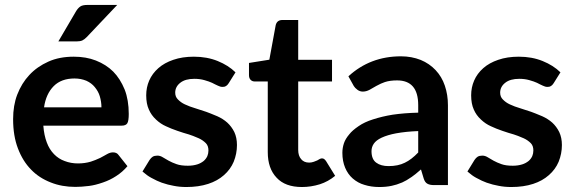

<svg xmlns="http://www.w3.org/2000/svg" viewBox="-20 -751 2332 779"><path d="M158.7 -315.4H391.6Q391.6 -337.9 384.8 -360.8Q378.9 -380.4 364.3 -397.9Q351.6 -413.6 330.6 -423.3Q308.1 -432.6 282.2 -432.6Q229 -432.6 198.2 -401.9Q166.5 -370.1 158.7 -315.4ZM473.6 -241.2H155.8Q158.7 -202.1 169.9 -172.9Q180.2 -145 199.2 -125.5Q217.8 -106.4 242.2 -97.7Q267.6 -87.9 296.4 -87.9Q324.2 -87.9 348.6 -95.2Q365.7 -100.6 386.7 -110.4Q392.6 -113.3 402.3 -118.9Q412.1 -124.5 415 -126Q427.2 -132.8 438.5 -132.8Q454.1 -132.8 461.4 -121.6L497.1 -76.7Q476.6 -52.7 451.2 -36.6Q426.8 -20.5 397.9 -10.7Q365.7 0.5 341.3 3.4Q310.1 7.3 285.6 7.3Q231 7.3 186 -10.7Q138.2 -29.3 106 -63Q72.3 -97.2 52.7 -148.9Q33.2 -199.7 33.2 -267.6Q33.2 -323.2 49.8 -366.7Q67.9 -413.6 99.1 -446.8Q130.4 -480.5 176.3 -501Q220.7 -521 279.3 -521Q329.6 -521 369.1 -505.4Q411.1 -488.8 439.5 -460.4Q467.8 -431.6 485.8 -387.7Q502.4 -345.2 502.4 -288.6Q502.4 -260.7 496.6 -251Q490.7 -241.2 473.6 -241.2ZM335.4 -731H455.6L332 -600.6Q322.3 -590.8 314 -586.9Q304.7 -583 291 -583H216.8L288.1 -704.6Q295.9 -717.8 305.7 -724.6Q314.9 -731 335.4 -731Z M935.5 -457.5 907.7 -413.1Q902.8 -405.3 897 -401.9Q892.1 -398.4 883.3 -398.4Q873.5 -398.4 864.3 -403.3Q860.8 -404.8 852.8 -408.7Q844.7 -412.6 840.3 -415Q828.6 -420.4 809.6 -425.8Q791 -431.2 768.6 -431.2Q731.9 -431.2 711.9 -415.5Q690.9 -399.4 690.9 -375Q690.9 -358.4 701.7 -347.7Q713.9 -335 730 -327.6Q751 -317.9 770 -312.5Q785.2 -308.1 816.4 -297.4Q829.1 -293 861.8 -279.3Q884.8 -269 902.3 -253.4Q919.4 -237.8 930.7 -215.3Q941.4 -192.4 941.4 -162.6Q941.4 -127.4 928.2 -94.7Q915 -63.5 888.7 -40.5Q862.3 -17.1 824.7 -4.9Q785.6 7.8 736.3 7.8Q708.5 7.8 684.6 2.9Q661.6 -1 636.2 -9.8Q618.2 -16.1 593.3 -29.8Q576.2 -39.1 558.1 -55.2L586.9 -102.1Q592.8 -110.8 599.6 -115.2Q606.9 -119.6 618.7 -119.6Q629.9 -119.6 640.6 -112.8Q645.5 -109.4 664.1 -99.1Q678.2 -91.3 696.3 -85Q713.9 -78.6 742.2 -78.6Q763.2 -78.6 780.3 -84Q794.4 -88.4 806.2 -97.7Q815.9 -106 821.3 -117.7Q825.7 -128.4 825.7 -140.6Q825.7 -159.2 815.4 -169.9Q802.7 -182.6 786.6 -189.9Q760.7 -201.2 746.1 -205.6Q725.1 -211.4 699.7 -220.2Q673.8 -229 653.3 -238.8Q631.3 -248.5 612.8 -266.1Q593.8 -283.7 584 -306.6Q573.2 -330.1 573.2 -364.3Q573.2 -396.5 585.4 -424.3Q597.7 -452.6 622.6 -474.6Q647 -496.1 683.1 -508.3Q719.7 -521 766.6 -521Q819.8 -521 863.3 -503.4Q906.7 -485.8 935.5 -457.5Z M1205.1 7.8Q1137.2 7.8 1102.5 -29.8Q1066.4 -67.4 1066.4 -133.8V-420.4H1014.2Q1003.4 -420.4 997.1 -426.8Q990.2 -433.6 990.2 -446.3V-495.6L1072.8 -508.8L1098.6 -648.9Q1101.1 -659.2 1107.9 -664.6Q1114.7 -669.9 1126 -669.9H1189.9V-508.3H1327.1V-420.4H1189.9V-142.6Q1189.9 -118.7 1202.1 -105Q1213.4 -91.3 1234.4 -91.3Q1244.1 -91.3 1253.4 -94.7Q1260.7 -97.2 1267.1 -100.1L1277.3 -106Q1282.2 -108.4 1286.1 -108.4Q1291 -108.4 1294.9 -106Q1299.3 -102.5 1302.7 -97.7L1339.8 -37.6Q1311.5 -14.2 1277.8 -3.4Q1241.7 7.8 1205.1 7.8Z M1676.8 -132.3V-219.2Q1627 -217.3 1586.9 -210Q1552.7 -203.6 1528.3 -192.4Q1506.3 -182.1 1496.6 -168Q1487.3 -154.3 1487.3 -137.7Q1487.3 -104.5 1506.8 -90.8Q1525.4 -77.1 1556.6 -77.1Q1595.2 -77.1 1622.6 -90.8Q1649.4 -103.5 1676.8 -132.3ZM1415.5 -401.9 1393.6 -441.4Q1481.9 -522.5 1606.9 -522.5Q1649.9 -522.5 1687 -507.8Q1722.2 -493.2 1747.1 -466.8Q1772.5 -439.9 1784.7 -403.8Q1797.4 -366.7 1797.4 -324.2V0H1741.2Q1724.1 0 1714.4 -5.4Q1704.1 -10.7 1699.2 -26.4L1688 -63.5Q1663.6 -42 1650.4 -33.2Q1627.9 -17.6 1611.8 -10.7Q1588.9 -1 1569.3 2.9Q1546.9 7.8 1518.6 7.8Q1486.3 7.8 1458.5 -1Q1432.6 -8.3 1411.1 -26.9Q1391.6 -43.9 1380.4 -70.3Q1369.1 -97.2 1369.1 -130.9Q1369.1 -150.9 1375.5 -169.9Q1381.3 -187.5 1397.5 -206.5Q1409.2 -221.7 1435.1 -239.3Q1459 -255.9 1493.2 -266.6Q1530.8 -278.8 1572.8 -285.6Q1620.1 -292.5 1676.8 -293.9V-324.2Q1676.8 -375.5 1654.8 -400.4Q1633.3 -424.8 1591.3 -424.8Q1562 -424.8 1541.5 -418Q1526.4 -413.1 1506.8 -402.3Q1500.5 -398.4 1479.5 -386.7Q1465.8 -379.4 1452.1 -379.4Q1439.9 -379.4 1430.2 -386.7Q1419.9 -394.5 1415.5 -401.9Z M2253.9 -457.5 2226.1 -413.1Q2221.2 -405.3 2215.3 -401.9Q2210.4 -398.4 2201.7 -398.4Q2191.9 -398.4 2182.6 -403.3Q2179.2 -404.8 2171.1 -408.7Q2163.1 -412.6 2158.7 -415Q2147 -420.4 2127.9 -425.8Q2109.4 -431.2 2086.9 -431.2Q2050.3 -431.2 2030.3 -415.5Q2009.3 -399.4 2009.3 -375Q2009.3 -358.4 2020 -347.7Q2032.2 -335 2048.3 -327.6Q2069.3 -317.9 2088.4 -312.5Q2103.5 -308.1 2134.8 -297.4Q2147.5 -293 2180.2 -279.3Q2203.1 -269 2220.7 -253.4Q2237.8 -237.8 2249 -215.3Q2259.8 -192.4 2259.8 -162.6Q2259.8 -127.4 2246.6 -94.7Q2233.4 -63.5 2207 -40.5Q2180.7 -17.1 2143.1 -4.9Q2104 7.8 2054.7 7.8Q2026.9 7.8 2002.9 2.9Q1980 -1 1954.6 -9.8Q1936.5 -16.1 1911.6 -29.8Q1894.5 -39.1 1876.5 -55.2L1905.3 -102.1Q1911.1 -110.8 1918 -115.2Q1925.3 -119.6 1937 -119.6Q1948.2 -119.6 1959 -112.8Q1963.9 -109.4 1982.4 -99.1Q1996.6 -91.3 2014.6 -85Q2032.2 -78.6 2060.5 -78.6Q2081.5 -78.6 2098.6 -84Q2112.8 -88.4 2124.5 -97.7Q2134.3 -106 2139.6 -117.7Q2144 -128.4 2144 -140.6Q2144 -159.2 2133.8 -169.9Q2121.1 -182.6 2105 -189.9Q2079.1 -201.2 2064.5 -205.6Q2043.5 -211.4 2018.1 -220.2Q1992.2 -229 1971.7 -238.8Q1949.7 -248.5 1931.2 -266.1Q1912.1 -283.7 1902.3 -306.6Q1891.6 -330.1 1891.6 -364.3Q1891.6 -396.5 1903.8 -424.3Q1916 -452.6 1940.9 -474.6Q1965.3 -496.1 2001.5 -508.3Q2038.1 -521 2085 -521Q2138.2 -521 2181.6 -503.4Q2225.1 -485.8 2253.9 -457.5Z"/></svg>

Font: Lato-SemiBold
Style: Bold
Weight: 500
Designer: Lukasz Dziedzic with Adam Twardoch and Botio Nikoltchev
Foundry: tyPoland Lukasz Dziedzic
Version: ""